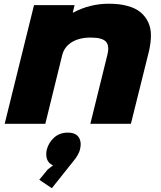

<svg xmlns="http://www.w3.org/2000/svg" viewBox="-20 -659 856 1022"><path d="M405.8 137.2Q402.8 149.9 393.1 167Q383.3 184.1 373 195.8L255.9 342.8L189 297.9L233.9 243.2L262.2 221.2Q237.8 210.4 230.2 188Q222.7 165.5 229 137.2Q239.7 98.1 269 72.5Q298.3 46.9 340.8 46.9Q383.3 46.9 399.4 72.3Q415.5 97.7 405.8 137.2ZM772.9 -386.2 676.8 0H460.9L551.8 -368.2Q563.5 -416 543.7 -437.5Q523.9 -459 462.9 -459Q401.4 -459 361.6 -434.1Q321.8 -409.2 311 -365.2L221.2 0H4.9L161.1 -631.8H377L367.2 -591.8H369.1Q458.5 -639.2 559.1 -639.2Q615.7 -639.2 658.7 -627.4Q701.7 -615.7 728 -593.8Q754.4 -571.8 769 -540.5Q783.7 -509.3 783.4 -470.5Q783.2 -431.6 772.9 -386.2Z"/></svg>

Font: Sinkin Sans 900 X Black Italic
Style: Regular
Weight: 950
Italic angle: -112°
Designer: Keith Bates
Foundry: K-Type
Version: Sinkin Sans (version 1.0)  by Keith Bates   •   © 2014   www